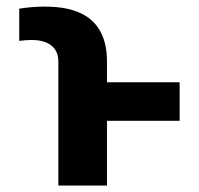

<svg xmlns="http://www.w3.org/2000/svg" viewBox="-20 -573 614 593"><path d="M310.4 0V-199.9H534.8V-318.9H310.4V-382.8C310.4 -525.2 210.2 -552.6 118.6 -552.6C87 -552.6 61.1 -549.7 39.4 -546.2V-446.7C51.8 -448.2 63.9 -449.6 77.4 -449.6C116.8 -449.6 160.2 -435.7 160.2 -382.8V0Z"/></svg>

Font: Magic Ui Pro
Style: Bold
Weight: 700
Designer: Stefan Endress, Andreas Faust
Version: Version 1.000;FEAKit 1.0